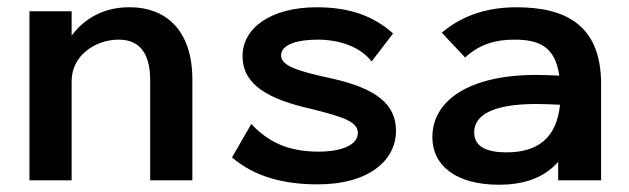

<svg xmlns="http://www.w3.org/2000/svg" viewBox="-20 -496 1729 528"><path d="M61 0H177V-273C177 -344 243 -387 306 -387C363 -387 393 -351 393 -275V0H509V-277C509 -418 431 -476 338 -476C266 -477 212 -445 177 -398V-465H61Z M854 11C994 11 1069 -55 1069 -136C1069 -209 1016 -253 889 -281C790 -302 753 -317 753 -344C753 -373 797 -387 853 -387C913 -387 970 -368 1002 -327L1061 -404C1006 -453 940 -476 851 -476C725 -476 647 -419 647 -342C647 -263 717 -223 838 -196C930 -173 964 -160 964 -130C964 -99 923 -79 856 -79C767 -79 715 -109 671 -155L618 -63C679 -11 758 11 854 11Z M1352 12C1415 12 1474 -4 1515 -51V0H1633V-265C1633 -430 1532 -476 1400 -476C1323 -476 1252 -455 1195 -406L1259 -338C1300 -375 1343 -387 1395 -387C1465 -387 1507 -366 1518 -288C1494 -289 1471 -290 1455 -290C1269 -290 1169 -219 1169 -119C1169 -40 1235 12 1352 12ZM1284 -132C1284 -178 1332 -210 1455 -210C1472 -210 1497 -209 1520 -208C1511 -117 1459 -77 1373 -77C1321 -77 1284 -91 1284 -132Z"/></svg>

Font: Inconsolata SemiExpanded
Style: Bold
Weight: 700
Width: 6
Monospace: yes
Designer: Raph Levien, Cyreal, Brenton Simpson
Foundry: Raph Levien, Cyreal, Google
Version: Version 3.100